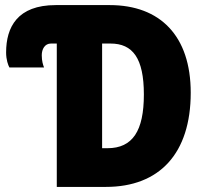

<svg xmlns="http://www.w3.org/2000/svg" viewBox="-20 -734 812 754"><path d="M203 0H396C606 0 729 -131 729 -370C729 -593 609 -714 411 -714H199C48 -714 4 -627 4 -528C4 -499 12 -478 17 -469H153C149 -479 144 -494 144 -517C144 -541 156 -563 180 -563H203ZM402 -152H381V-563H414C501 -563 545 -506 545 -363C545 -220 501 -152 402 -152Z"/></svg>

Font: Noto Sans Condensed Black
Style: Regular
Weight: 900
Width: 3
Designer: Monotype Design Team
Foundry: Monotype Imaging Inc.
Version: Version 2.013